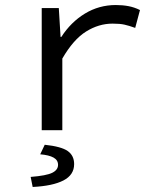

<svg xmlns="http://www.w3.org/2000/svg" viewBox="-20 -518 640 764"><path d="M146 0V-486H214L221 -371H224Q262 -430 318 -464Q374 -498 441 -498Q468 -498 491.5 -493.5Q515 -489 537 -478L518 -407Q493 -416 475 -420Q457 -424 428 -424Q373 -424 322.5 -392.5Q272 -361 228 -285V0ZM110 226 102 186Q165 181 188 169.5Q211 158 211 138Q211 119 193 109Q175 99 140 96L158 58Q224 65 249.5 83Q275 101 275 135Q275 178 232.5 200Q190 222 110 226Z"/></svg>

Font: Source Code Pro
Style: Regular
Weight: 400
Monospace: yes
Designer: Paul D. Hunt, Teo Tuominen
Foundry: Adobe Systems Incorporated
Version: Version 1.018;hotconv 1.0.116;makeotfexe 2.5.65601